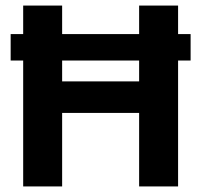

<svg xmlns="http://www.w3.org/2000/svg" viewBox="-20 -670 723 690"><path d="M203.3 0H63.3V-650H203.3V-377.5H480V-650H620V0H480V-264.2H203.3ZM665 -452.5H18.3V-547.5H665Z"/></svg>

Font: Familjen Grotesk Variable
Style: Regular
Weight: 400
Designer: Anders Wikstroem, Jonas Baeckman, Matilda Gysing, Kristian Moeller
Foundry: Familjen STHLM AB
Version: Version 2.000